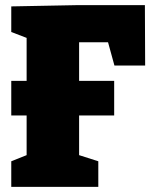

<svg xmlns="http://www.w3.org/2000/svg" viewBox="-20 -730 605 750"><path d="M427 -474 402 -565H289V-414H426V-279H289V-124L364 -100V0H24V-100L84 -124V-279H24V-414H84V-582L24 -605V-705L284 -710H546L547 -474Z"/></svg>

Font: Bitter Pro Black
Style: Regular
Weight: 900
Designer: Sol Matas, and Bitter project Authors
Foundry: Sol Matas
Version: Version 1.010